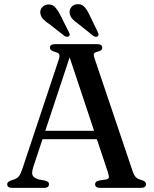

<svg xmlns="http://www.w3.org/2000/svg" viewBox="-20 -915 750 935"><path d="M172 -278H469L472 -237H167ZM218.5 -17.5Q218.5 -9.5 212.8 -4.8Q207 0 194 0H39.5Q27 0 21 -4.8Q15 -9.5 15 -17.5Q15 -23.5 18.8 -27.5Q22.5 -31.5 33 -36L52 -42.5Q66.5 -48.5 74 -59.2Q81.5 -70 90.5 -97.5L266 -624.5Q272 -642 268.5 -650Q265 -658 247.5 -662.5Q234 -666.5 228.5 -671.2Q223 -676 223 -683Q223 -691 229.2 -695.5Q235.5 -700 248 -700H453.5Q466 -700 472 -695.5Q478 -691 478 -683Q478 -675.5 472.8 -670.8Q467.5 -666 454.5 -663Q440.5 -660 437.8 -653.8Q435 -647.5 439.5 -633.5L625.5 -82.5Q632 -62 641.5 -52.2Q651 -42.5 668.5 -38.5Q682 -34.5 686.5 -29.8Q691 -25 691 -17.5Q691 -9.5 684.8 -4.8Q678.5 0 666 0H467.5Q455.5 0 449.2 -4.8Q443 -9.5 443 -17.5Q443 -24.5 447.5 -29Q452 -33.5 462 -36L497 -41Q510 -44 510.2 -52.2Q510.5 -60.5 504.5 -79L313 -654L327.5 -661L142.5 -103Q136.5 -84.5 136.5 -73Q136.5 -61.5 144 -54.2Q151.5 -47 167 -41.5L200 -35.5Q209.5 -32.5 214 -28.8Q218.5 -25 218.5 -17.5ZM273 -843 315.5 -758.5Q318.5 -752.5 319.5 -747.8Q320.5 -743 316 -739Q312 -735.5 306 -736Q300 -736.5 294.5 -739.5L220.5 -797.5Q202 -809 190.8 -821Q179.5 -833 176.5 -849.5Q174 -866 184.2 -878.2Q194.5 -890.5 211.5 -893Q232.5 -895.5 246.5 -881.5Q260.5 -867.5 273 -843ZM415.5 -843 456.5 -758Q459.5 -752 460 -747Q460.5 -742 456 -738.5Q452 -735 446 -735.8Q440 -736.5 434.5 -740L361 -799Q343 -811 332 -823.5Q321 -836 319 -852.5Q317.5 -868.5 327.8 -880.8Q338 -893 355.5 -894.5Q376.5 -896.5 390.2 -882.2Q404 -868 415.5 -843Z"/></svg>

Font: Fraunces 18pt
Style: Regular
Weight: 400
Version: Version 1.000;[b76b70a41]